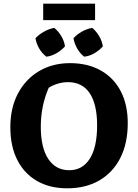

<svg xmlns="http://www.w3.org/2000/svg" viewBox="-20 -1008 748 1040"><path d="M344 12Q249 12 180 -28Q111 -68 73.5 -142Q36 -216 36 -319Q36 -424 77.5 -502Q119 -580 192 -623Q265 -666 359 -666Q455 -666 525.5 -626.5Q596 -587 634 -514Q672 -441 672 -341Q672 -232 632 -153Q592 -74 518.5 -31Q445 12 344 12ZM355 -86Q427 -86 466.5 -148.5Q506 -211 506 -329Q506 -443 466 -503Q426 -563 348 -563Q322 -563 295.5 -555.5Q269 -548 244 -533Q201 -434 201 -322Q201 -208 241.5 -147Q282 -86 355 -86ZM214 -899V-988H495V-899ZM274 -857Q297 -838 312.5 -811.5Q328 -785 332 -757Q314 -736 286.5 -720Q259 -704 231 -701Q184 -738 172 -801Q192 -822 219 -837Q246 -852 274 -857ZM480 -857Q502 -838 517.5 -811.5Q533 -785 537 -757Q519 -736 492 -720Q465 -704 436 -701Q414 -718 398.5 -744.5Q383 -771 378 -801Q397 -822 424 -837Q451 -852 480 -857Z"/></svg>

Font: Piazzolla
Style: Bold
Weight: 700
Designer: Juan Pablo del Peral
Foundry: Huerta Tipografica
Version: Version 1.330